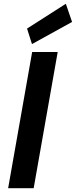

<svg xmlns="http://www.w3.org/2000/svg" viewBox="-20 -995 401 1015"><path d="M23 0 150 -720H285L158 0ZM149 -762 123 -844 328 -975 361 -879Z"/></svg>

Font: DM Sans 12pt
Style: Bold Italic
Weight: 700
Italic angle: -10°
Version: Version 4.004;gftools[0.9.30]